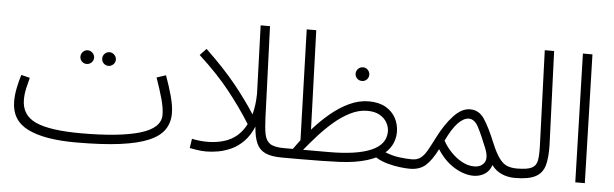

<svg xmlns="http://www.w3.org/2000/svg" viewBox="-47 -878 3397 1063"><g transform="rotate(5 1651.0 -346.5)"><path d="M400 21Q224 21 132 -25Q40 -71 40 -177Q40 -212 48 -251.5Q56 -291 67 -325L115 -313Q108 -287 100.5 -254.5Q93 -222 93 -191Q93 -104 171.5 -68Q250 -32 426 -32Q637 -32 751 -65.5Q865 -99 865 -173Q865 -210 851 -260.5Q837 -311 814 -376L865 -393Q885 -339 900.5 -283Q916 -227 916 -185Q916 -133 889.5 -94.5Q863 -56 803.5 -30.5Q744 -5 645 8Q546 21 400 21ZM543 -417Q527 -417 516 -428Q505 -439 505 -455Q505 -470 516 -481.5Q527 -493 543 -493Q558 -493 569.5 -481.5Q581 -470 581 -455Q581 -439 569.5 -428Q558 -417 543 -417ZM422 -417Q406 -417 395 -428Q384 -439 384 -455Q384 -470 395 -481.5Q406 -493 422 -493Q437 -493 448.5 -481.5Q460 -470 460 -455Q460 -439 448.5 -428Q437 -417 422 -417Z M1124 8Q1097 8 1069.5 3.5Q1042 -1 1031 -3L1039 -55Q1137 -35 1217.5 -59Q1298 -83 1339 -163Q1284 -251 1214 -339Q1144 -427 1041 -521L1076 -558Q1179 -460 1246 -377Q1313 -294 1361 -219Q1375 -270 1376 -335L1363 -714H1415L1434 -207Q1436 -150 1443 -115Q1450 -80 1473.5 -64Q1497 -48 1551 -48Q1564 -48 1570 -40.5Q1576 -33 1576 -23Q1576 -13 1567 -4Q1558 5 1544 5Q1485 5 1451.5 -10.5Q1418 -26 1402.5 -60.5Q1387 -95 1383 -153Q1362 -103 1331 -71Q1300 -39 1263.5 -22Q1227 -5 1191 1.5Q1155 8 1124 8Z M1544 5 1551 -48H1600Q1619 -75 1638 -100L1619 -714H1672L1691 -163Q1737 -215 1787 -256.5Q1837 -298 1890 -322.5Q1943 -347 1997 -347Q2053 -347 2090.5 -325.5Q2128 -304 2147 -268.5Q2166 -233 2166 -190Q2166 -159 2153.5 -129Q2141 -99 2113 -74Q2152 -58 2191.5 -53Q2231 -48 2261 -48Q2274 -48 2280 -40.5Q2286 -33 2286 -23Q2286 -13 2277 -4Q2268 5 2254 5Q2232 5 2198.5 1Q2165 -3 2129 -13Q2093 -23 2064 -41Q2042 -31 2017 -23Q1953 -3 1865.5 1Q1778 5 1649 5ZM1993 -294Q1946 -294 1899 -270.5Q1852 -247 1808.5 -209.5Q1765 -172 1726.5 -129Q1688 -86 1657 -48H1799Q1955 -48 2035.5 -83Q2116 -118 2116 -190Q2116 -215 2102.5 -239Q2089 -263 2062 -278.5Q2035 -294 1993 -294ZM1949 -456Q1932 -456 1921 -467Q1910 -478 1910 -494Q1910 -509 1921 -520.5Q1932 -532 1949 -532Q1964 -532 1975 -520.5Q1986 -509 1986 -494Q1986 -478 1975 -467Q1964 -456 1949 -456Z M2254 5 2261 -48Q2291 -48 2310 -62.5Q2329 -77 2345.5 -106Q2362 -135 2384 -179Q2423 -256 2468 -304Q2513 -352 2559 -352Q2609 -352 2639 -306.5Q2669 -261 2702 -180Q2726 -122 2747.5 -93.5Q2769 -65 2792.5 -56.5Q2816 -48 2844 -48Q2870 -48 2870 -23Q2870 -13 2861.5 -4Q2853 5 2838 5Q2798 5 2764.5 -10Q2731 -25 2709 -55Q2697 -20 2669.5 -3.5Q2642 13 2609 13Q2558 13 2503 -20Q2448 -53 2407 -117Q2374 -52 2341 -23.5Q2308 5 2254 5ZM2433 -167Q2450 -135 2478 -105.5Q2506 -76 2540 -57.5Q2574 -39 2608 -39Q2646 -39 2664 -65Q2682 -91 2661 -144Q2631 -219 2609.5 -259.5Q2588 -300 2556 -300Q2527 -299 2496.5 -267.5Q2466 -236 2433 -167Z M2838 5 2845 -48Q2903 -48 2928 -61Q2953 -74 2958 -105Q2963 -136 2961 -190L2942 -714H2994L3014 -196Q3016 -127 3004.5 -82.5Q2993 -38 2954.5 -16.5Q2916 5 2838 5Z M3174 0 3154 -714H3207L3227 0Z"/></g></svg>

Font: Noto Sans Arabic UI Lt
Style: Regular
Weight: 300
Designer: Monotype Design Team, Nadine Chahine and Nizar Qandah
Foundry: Monotype Imaging Inc.
Version: Version 2.010; ttfautohint (v1.8.4.7-5d5b)